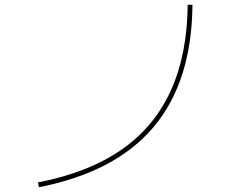

<svg xmlns="http://www.w3.org/2000/svg" viewBox="-20 -764 1040 804"><path d="M143 20 139 0Q349 -41 487 -136Q625 -231 694.5 -383Q764 -535 766 -744H786Q783 -422 623.5 -232.5Q464 -43 143 20Z"/></svg>

Font: Murecho Thin
Style: Regular
Weight: 100
Designer: Neil Summerour
Foundry: Positype
Version: Version 1.010